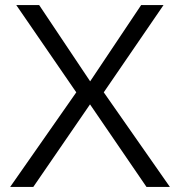

<svg xmlns="http://www.w3.org/2000/svg" viewBox="-20 -735 708 755"><path d="M111 0H20L294 -392L295 -350L44 -715H134L348 -395H321L535 -715H623L373 -350L374 -392L648 0H556L320 -345H348Z"/></svg>

Font: Wix Madefor Display
Style: Regular
Weight: 400
Designer: Dalton Maag Ltd
Foundry: Dalton Maag Ltd
Version: Version 3.100